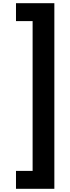

<svg xmlns="http://www.w3.org/2000/svg" viewBox="-20 -813 436 1201"><path d="M80 256H184V-681H80V-793H320V368H80Z"/></svg>

Font: Noto Sans Kannada Condensed ExtraBold
Style: Regular
Weight: 800
Width: 3
Designer: Jelle Bosma - Monotype Design Team
Foundry: Monotype Imaging Inc.
Version: Version 2.005; ttfautohint (v1.8.4.7-5d5b)